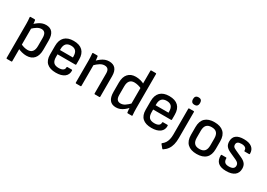

<svg xmlns="http://www.w3.org/2000/svg" viewBox="3 -1590 3725 2681"><g transform="rotate(30 1865.5 -249.5)"><path d="M287 11Q252 11 213 1Q174 -9 146 -25L144 -100Q172 -84 203.5 -75.5Q235 -67 263 -67Q313 -67 338 -97.5Q363 -128 363 -188V-318Q363 -370 344.5 -394.5Q326 -419 289 -419Q256 -419 222 -399.5Q188 -380 143 -336L138 -409Q169 -439 197 -459Q225 -479 254.5 -489.5Q284 -500 317 -500Q385 -500 419.5 -457.5Q454 -415 454 -328V-181Q454 -87 411 -38Q368 11 287 11ZM77 185Q67 185 67 175V-373Q67 -398 65.5 -426Q64 -454 61 -477Q60 -488 71 -488H136Q145 -488 147 -479Q149 -466 152 -443.5Q155 -421 154 -408L158 -365V175Q158 185 149 185Z M762 11Q667 11 617.5 -34Q568 -79 568 -169V-308Q568 -402 617.5 -451Q667 -500 761 -500Q857 -500 906 -452Q955 -404 955 -312V-234Q955 -224 945 -224H657V-182Q657 -121 682.5 -93.5Q708 -66 765 -66Q810 -66 833.5 -82Q857 -98 856 -128Q856 -139 866 -139H936Q944 -139 946 -130Q949 -63 900.5 -26Q852 11 762 11ZM657 -293H865V-308Q865 -368 839.5 -396Q814 -424 762 -424Q709 -424 683 -395Q657 -366 657 -308Z M1389 0Q1379 0 1379 -10V-331Q1379 -377 1361 -398Q1343 -419 1305 -419Q1270 -419 1234.5 -397.5Q1199 -376 1153 -330L1149 -401Q1180 -433 1209 -455Q1238 -477 1268.5 -488.5Q1299 -500 1333 -500Q1401 -500 1435.5 -460Q1470 -420 1470 -340V-10Q1470 0 1460 0ZM1086 0Q1076 0 1076 -10V-366Q1076 -395 1074 -426Q1072 -457 1070 -477Q1068 -488 1080 -488H1145Q1153 -488 1156 -479Q1159 -464 1161.5 -436Q1164 -408 1165 -388L1167 -361V-10Q1167 0 1158 0Z M1731 11Q1664 11 1630 -32Q1596 -75 1596 -161V-311Q1596 -402 1640 -451Q1684 -500 1763 -500Q1801 -500 1840.5 -490Q1880 -480 1905 -463L1909 -389Q1878 -405 1845.5 -413Q1813 -421 1785 -421Q1736 -421 1711.5 -391Q1687 -361 1687 -301V-164Q1687 -116 1705 -92.5Q1723 -69 1761 -69Q1797 -69 1830 -90.5Q1863 -112 1911 -160L1913 -89Q1883 -56 1854.5 -34Q1826 -12 1796 -0.5Q1766 11 1731 11ZM1920 0Q1909 0 1908 -10Q1906 -27 1903.5 -50.5Q1901 -74 1901 -92L1895 -129V-673Q1895 -683 1904 -683H1976Q1986 -683 1986 -673V-117Q1986 -91 1987.5 -60.5Q1989 -30 1991 -13Q1994 0 1982 0Z M2304 11Q2209 11 2159.5 -34Q2110 -79 2110 -169V-308Q2110 -402 2159.5 -451Q2209 -500 2303 -500Q2399 -500 2448 -452Q2497 -404 2497 -312V-234Q2497 -224 2487 -224H2199V-182Q2199 -121 2224.5 -93.5Q2250 -66 2307 -66Q2352 -66 2375.5 -82Q2399 -98 2398 -128Q2398 -139 2408 -139H2478Q2486 -139 2488 -130Q2491 -63 2442.5 -26Q2394 11 2304 11ZM2199 -293H2407V-308Q2407 -368 2381.5 -396Q2356 -424 2304 -424Q2251 -424 2225 -395Q2199 -366 2199 -308Z M2596 189Q2588 193 2583 186L2540 134Q2537 130 2537.5 127Q2538 124 2542 120Q2568 101 2584.5 75.5Q2601 50 2609.5 15.5Q2618 -19 2618 -64V-479Q2618 -484 2621 -486Q2624 -488 2628 -488H2700Q2704 -488 2706.5 -486Q2709 -484 2709 -479V-61Q2709 0 2697.5 46Q2686 92 2661.5 127Q2637 162 2596 189ZM2665 -569Q2636 -569 2622 -584Q2608 -599 2608 -623V-634Q2608 -659 2622 -674Q2636 -689 2665 -689Q2694 -689 2707.5 -674Q2721 -659 2721 -634V-623Q2721 -599 2707.5 -584Q2694 -569 2665 -569Z M3032 11Q2936 11 2884.5 -37.5Q2833 -86 2833 -182V-307Q2833 -403 2884 -451.5Q2935 -500 3032 -500Q3129 -500 3180.5 -451.5Q3232 -403 3232 -307V-182Q3232 -86 3181 -37.5Q3130 11 3032 11ZM3032 -69Q3088 -69 3114.5 -98.5Q3141 -128 3141 -189V-300Q3141 -361 3114.5 -390.5Q3088 -420 3032 -420Q2976 -420 2949.5 -390.5Q2923 -361 2923 -300V-189Q2923 -128 2949.5 -98.5Q2976 -69 3032 -69Z M3509 11Q3420 11 3377 -27.5Q3334 -66 3336 -145Q3336 -154 3346 -154H3415Q3424 -154 3424 -146Q3424 -103 3444.5 -83Q3465 -63 3510 -63Q3555 -63 3577 -79Q3599 -95 3599 -126Q3599 -149 3586 -165Q3573 -181 3542 -195L3434 -244Q3385 -266 3363 -295Q3341 -324 3341 -370Q3341 -435 3382.5 -467.5Q3424 -500 3506 -500Q3592 -500 3636 -464.5Q3680 -429 3679 -364Q3679 -355 3669 -355H3600Q3590 -355 3590 -369Q3591 -396 3570 -411Q3549 -426 3509 -426Q3470 -426 3451 -412.5Q3432 -399 3432 -371Q3432 -348 3443.5 -336Q3455 -324 3488 -309L3595 -260Q3645 -237 3667.5 -207Q3690 -177 3690 -130Q3690 -62 3644 -25.5Q3598 11 3509 11Z"/></g></svg>

Font: Sofia Sans Semi Condensed Medium
Style: Regular
Weight: 500
Designer: Botio Nikoltchev, Ani Petrova
Foundry: lettersoup
Version: Version 4.100